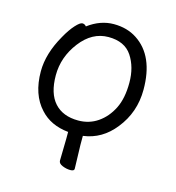

<svg xmlns="http://www.w3.org/2000/svg" viewBox="-100 -572 762 831"><g transform="rotate(15 281.0 -156.5)"><path d="M307 163Q307 173 289.5 173Q272 173 254 165.5Q236 158 236 145L238 46V16Q158 8 112 -43Q56 -103 56 -207Q56 -287 106 -374Q126 -410 146 -432Q166 -454 176.5 -454Q187 -454 194 -445Q249 -486 309 -486Q369 -486 413 -457Q506 -396 506 -245Q506 -143 444 -66Q388 5 304 16V56ZM267 -43Q316 -43 354.5 -69.5Q393 -96 416 -142Q439 -188 439 -258Q439 -328 406.5 -377Q374 -426 301 -426Q228 -426 175.5 -357.5Q123 -289 123 -207.5Q123 -126 160.5 -84.5Q198 -43 267 -43Z"/></g></svg>

Font: LXGW Bright TC
Style: Regular
Weight: 400
Designer: Christian Thalmann (Catharsis Fonts)
Foundry: LXGW / Christian Thalmann (Catharsis Fonts) / Fontworks Inc.
Version: Version 5.501